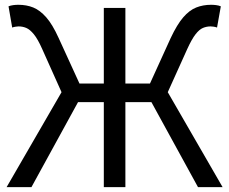

<svg xmlns="http://www.w3.org/2000/svg" viewBox="-20 -766 938 786"><path d="M7.1 0 231.9 -388.6 152.8 -565.2Q134.7 -606.2 118.5 -625.8Q102.4 -645.4 87.4 -651.7Q72.5 -657.9 56.1 -657.9Q52.1 -657.9 44.5 -656.8Q36.8 -655.7 29.9 -653.3L14.9 -740.1Q23.4 -743.6 34 -745Q44.6 -746.4 55.1 -746.4Q88.7 -746.4 116.2 -735.3Q143.6 -724.2 169.3 -695.1Q194.9 -666 220.1 -610.4L305.4 -423.9H405V-733.4H493.3V-423.9H593.9L678.8 -610.4Q705 -666 730.2 -695.1Q755.3 -724.2 783.2 -735.3Q811.2 -746.4 844.2 -746.4Q854.7 -746.4 865.3 -745Q875.9 -743.6 884 -740.1L868.5 -653.3Q862.1 -655.7 854.6 -656.8Q847.2 -657.9 842.2 -657.9Q825.8 -657.9 810.9 -651.7Q795.9 -645.4 780.6 -625.8Q765.2 -606.2 746.5 -565.2L666.8 -388.6L891.2 0H790.5L599.8 -348H493.3V0H405V-348H299.5L108.8 0Z"/></svg>

Font: Noto Sans HK Thin
Style: Regular
Weight: 100
Designer: Ryoko NISHIZUKA 西塚涼子 (kana, bopomofo & ideographs); Paul D. Hunt (Latin, Greek & Cyrillic); Sandoll Communications 산돌커뮤니
Foundry: Adobe
Version: Version 2.004-H2;hotconv 1.0.118;makeotfexe 2.5.65603